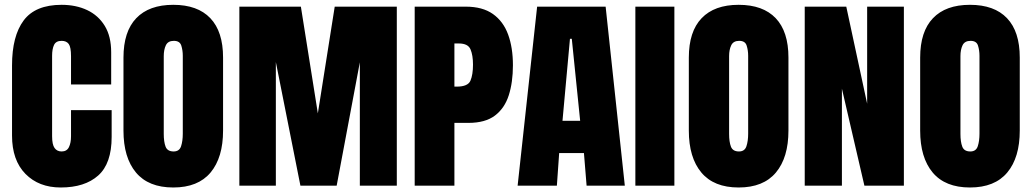

<svg xmlns="http://www.w3.org/2000/svg" viewBox="-20 -790 4391 817"><path d="M238.3 7.8Q145 7.8 88.1 -50.3Q31.2 -108.4 31.2 -212.9V-511.7Q31.2 -636.7 80.8 -703.1Q130.4 -769.5 242.2 -769.5Q303.2 -769.5 350.8 -747.1Q398.4 -724.6 425.8 -679.9Q453.1 -635.3 453.1 -567.4V-430.7H282.2V-550.8Q282.2 -589.4 272.5 -602.8Q262.7 -616.2 242.2 -616.2Q218.3 -616.2 210 -598.9Q201.7 -581.5 201.7 -552.7V-210.4Q201.7 -174.8 212.2 -160.2Q222.7 -145.5 242.2 -145.5Q264.2 -145.5 273.2 -163.6Q282.2 -181.6 282.2 -210.4V-321.3H455.1V-207.5Q455.1 -94.2 397.9 -43.2Q340.8 7.8 238.3 7.8Z M717.3 7.8Q611.8 7.8 558.6 -55.9Q505.4 -119.6 505.4 -234.4V-544.9Q505.4 -655.8 559.8 -712.6Q614.3 -769.5 717.3 -769.5Q820.8 -769.5 875 -712.6Q929.2 -655.8 929.2 -544.9V-234.4Q929.2 -119.6 876 -55.9Q822.8 7.8 717.3 7.8ZM718.8 -145.5Q743.2 -145.5 750.5 -167.7Q757.8 -189.9 757.8 -221.2V-552.7Q757.8 -575.7 751.5 -595.9Q745.1 -616.2 719.7 -616.2Q694.8 -616.2 685.8 -597.4Q676.8 -578.6 676.8 -551.3V-220.2Q676.8 -186.5 684.6 -166Q692.4 -145.5 718.8 -145.5Z M998.5 0V-761.7H1260.3L1332.5 -307.6L1404.3 -761.7H1668.5V0H1511.2V-524.9L1412.6 0H1258.3L1153.8 -525.9V0Z M1744.6 0V-761.7H1961.9Q2033.2 -761.7 2077.4 -730.5Q2121.6 -699.2 2142.1 -643.3Q2162.6 -587.4 2162.6 -512.2Q2162.6 -439.9 2145 -384.8Q2127.4 -329.6 2086.2 -298.3Q2044.9 -267.1 1973.6 -267.1H1913.6V0ZM1913.6 -421.4H1923.3Q1971.2 -421.4 1981.9 -446.8Q1992.7 -472.2 1992.7 -515.1Q1992.7 -554.7 1982.2 -579.8Q1971.7 -605 1932.6 -605H1913.6Z M2182.6 0 2265.6 -761.7H2557.1L2638.7 0H2476.1L2464.8 -138.7H2359.4L2349.6 0ZM2405.3 -625 2373.5 -275.9H2448.7L2413.1 -625Z M2683.6 0V-761.7H2849.6V0Z M3123 7.8Q3017.6 7.8 2964.4 -55.9Q2911.1 -119.6 2911.1 -234.4V-544.9Q2911.1 -655.8 2965.6 -712.6Q3020 -769.5 3123 -769.5Q3226.6 -769.5 3280.8 -712.6Q3335 -655.8 3335 -544.9V-234.4Q3335 -119.6 3281.7 -55.9Q3228.5 7.8 3123 7.8ZM3124.5 -145.5Q3148.9 -145.5 3156.2 -167.7Q3163.6 -189.9 3163.6 -221.2V-552.7Q3163.6 -575.7 3157.2 -595.9Q3150.9 -616.2 3125.5 -616.2Q3100.6 -616.2 3091.6 -597.4Q3082.5 -578.6 3082.5 -551.3V-220.2Q3082.5 -186.5 3090.3 -166Q3098.1 -145.5 3124.5 -145.5Z M3404.3 0V-761.7H3581.1L3669.9 -348.6V-761.7H3826.2V0H3658.2L3562.5 -412.6V0Z M4107.4 7.8Q4002 7.8 3948.7 -55.9Q3895.5 -119.6 3895.5 -234.4V-544.9Q3895.5 -655.8 3950 -712.6Q4004.4 -769.5 4107.4 -769.5Q4210.9 -769.5 4265.1 -712.6Q4319.3 -655.8 4319.3 -544.9V-234.4Q4319.3 -119.6 4266.1 -55.9Q4212.9 7.8 4107.4 7.8ZM4108.9 -145.5Q4133.3 -145.5 4140.6 -167.7Q4147.9 -189.9 4147.9 -221.2V-552.7Q4147.9 -575.7 4141.6 -595.9Q4135.3 -616.2 4109.9 -616.2Q4085 -616.2 4075.9 -597.4Q4066.9 -578.6 4066.9 -551.3V-220.2Q4066.9 -186.5 4074.7 -166Q4082.5 -145.5 4108.9 -145.5Z"/></svg>

Font: Anton SC
Style: Regular
Weight: 400
Designer: Vernon Adams
Foundry: Vernon Adams
Version: Version 2.116; ttfautohint (v1.8.4.7-5d5b)